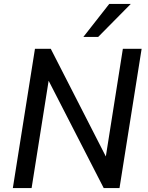

<svg xmlns="http://www.w3.org/2000/svg" viewBox="-20 -952 748 972"><path d="M45 0 157 -705H237L528 -136H512L602 -705H697L585 0H505L214 -567H230L140 0ZM402 -765 533 -932H642L477 -765Z"/></svg>

Font: Nunito Sans 10pt SemiCondensed SemiBold
Style: Italic
Weight: 600
Width: 4
Italic angle: -9°
Designer: Vernon Adams
Foundry: Vernon Adams
Version: Version 3.101;gftools[0.9.27]